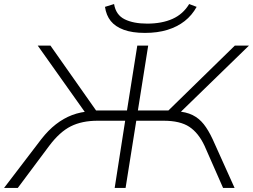

<svg xmlns="http://www.w3.org/2000/svg" viewBox="-41 -931 1253 951"><path d="M-21 0 163 -241Q198 -286 236 -315.5Q274 -345 316 -361Q358 -377 408 -380L390 -361L146 -705H209L446 -368L426 -384H588L639 -705H693L642 -384H817L777 -368L1122 -705H1192L838 -361L832 -380Q881 -377 913 -361Q945 -345 968 -316Q991 -287 1012 -242L1121 0H1064L972 -209Q942 -273 896.5 -303Q851 -333 769 -333H634L581 0H527L579 -333H443Q365 -333 310 -305.5Q255 -278 203 -209L47 0ZM677 -768Q614 -768 572 -783.5Q530 -799 507.5 -827Q485 -855 479 -897L524 -911Q533 -857 576.5 -835.5Q620 -814 688 -814Q761 -814 813.5 -837.5Q866 -861 896 -911L933 -897Q910 -855 873.5 -826.5Q837 -798 788 -783Q739 -768 677 -768Z"/></svg>

Font: Nunito Sans 7pt Expanded ExtraLight
Style: Italic
Weight: 250
Width: 7
Italic angle: -9°
Designer: Vernon Adams
Foundry: Vernon Adams
Version: Version 3.101;gftools[0.9.27]